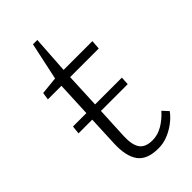

<svg xmlns="http://www.w3.org/2000/svg" viewBox="-215 -735 811 811"><g transform="rotate(-45 190.5 -329.0)"><path d="M221 14Q154 14 127 -23Q100 -60 103 -133L109 -270H27L31 -307H111L118 -463H37L42 -496L121 -504L157 -672H183L172 -504H344L341 -463H170L163 -307H323L321 -270H161L154 -127Q152 -75 169 -51.5Q186 -28 228 -28Q259 -28 288 -45Q317 -62 342 -90L366 -64Q350 -42 326.5 -24.5Q303 -7 276.5 3.5Q250 14 221 14Z"/></g></svg>

Font: Literata 18pt ExtraLight
Style: Italic
Weight: 250
Italic angle: -2°
Designer: Latin by Veronika Burian and Jose Scaglione. Greek by Irene Vlachou. Cyrillic by Vera Evstafieva
Foundry: TypeTogether
Version: Version 3.103;gftools[0.9.29]